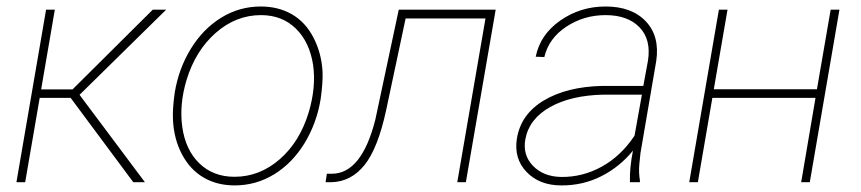

<svg xmlns="http://www.w3.org/2000/svg" viewBox="-20 -558 2636 588"><path d="M196.3 -258.3H101.6L57.1 0H30.3L121.1 -528.3H147.9L106 -284.2H202.1L447.8 -528.3H488.8L223.6 -267.6L423.8 0H388.2Z M515.1 -274.4Q527.3 -348.1 564.5 -408.7Q601.6 -469.2 657.2 -503.7Q712.9 -538.1 778.8 -538.1Q832.5 -538.1 874 -514.2Q915.5 -490.2 939.9 -443.1Q964.4 -396 967.8 -338.9Q969.2 -305.7 961.9 -253.9Q949.7 -180.2 912.4 -119.1Q875 -58.1 819.6 -24.2Q764.2 9.8 698.7 9.8Q644.5 9.8 603.3 -14.4Q562 -38.6 537.4 -85.2Q512.7 -131.8 509.8 -189.9Q507.8 -222.7 515.1 -274.4ZM538.1 -169.9Q547.9 -99.1 590.3 -57.9Q632.8 -16.6 698.2 -16.6Q774.9 -16.6 836.7 -70.3Q898.4 -124 925.8 -215.3Q948.2 -291 939 -358.4Q928.2 -429.2 886 -470.5Q843.8 -511.7 779.3 -511.7Q702.6 -511.7 640.6 -457.3Q578.6 -402.8 551.3 -313Q528.8 -238.3 538.1 -169.9Z M1498 -528.3 1406.7 0H1380.4L1466.8 -501.5H1222.2L1162.6 -220.7Q1137.2 -103.5 1096.4 -52.7Q1055.7 -2 996.1 0H977.1L981 -25.9H996.1Q1087.4 -25.9 1129.4 -191.4L1201.2 -528.3Z M1909.2 0Q1907.7 -43 1918.5 -96.7Q1877.4 -46.4 1821 -18.1Q1764.6 10.3 1698.7 9.8Q1632.3 9.8 1592.8 -31.2Q1553.2 -72.3 1563 -133.8Q1575.2 -208.5 1645.8 -250.5Q1716.3 -292.5 1824.7 -294.9H1950.2L1964.4 -372.1Q1974.6 -437 1938.5 -474.4Q1902.3 -511.7 1834.5 -511.7Q1768.1 -511.7 1714.4 -476.3Q1660.6 -440.9 1647 -383.3L1620.6 -384.3Q1634.3 -452.1 1695.8 -495.1Q1757.3 -538.1 1834.5 -538.1Q1915 -538.1 1958 -492.4Q2001 -446.8 1989.7 -371.1L1941.4 -88.9L1938 -55.7Q1935.5 -29.8 1939.9 -4.4L1939.5 0ZM1698.2 -16.1Q1763.7 -15.1 1822.8 -47.6Q1881.8 -80.1 1923.3 -142.6L1945.8 -268.1H1827.6Q1729 -266.1 1664.8 -230.2Q1600.6 -194.3 1588.9 -131.8Q1580.1 -83.5 1612.1 -50.3Q1644 -17.1 1698.2 -16.1Z M2460 0H2433.6L2477.5 -258.3H2161.6L2117.2 0H2090.8L2181.6 -528.3H2208L2166 -284.7H2481.9L2523.9 -528.3H2550.8Z"/></svg>

Font: Roboto Thin
Style: Italic
Weight: 250
Italic angle: -12°
Designer: Google
Version: Version 2.134; 2016